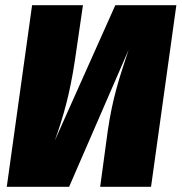

<svg xmlns="http://www.w3.org/2000/svg" viewBox="-20 -716 696 736"><path d="M656 -696H422L190 -177C223 -269 248 -357 267 -484L298 -696H103L6 0H245L473 -525C437 -416 412 -343 393 -214L364 0H559Z"/></svg>

Font: Fira Sans Heavy
Style: Italic
Weight: 900
Italic angle: -8°
Designer: bBox Type GmbH & Carrois Corporate GbR & Edenspiekermann AG
Foundry: bBox Type GmbH & Carrois Corporate GbR & Edenspiekermann AG
Version: Version 4.301;PS 004.301;hotconv 1.0.88;makeotf.lib2.5.64775